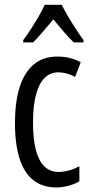

<svg xmlns="http://www.w3.org/2000/svg" viewBox="-20 -786 383 815"><path d="M220.2 9.8Q161.1 9.8 121.8 -21Q82.5 -51.8 63 -112.8Q43.5 -173.8 43.5 -264.2Q43.5 -352.5 63.2 -415.5Q83 -478.5 123 -512.2Q163.1 -545.9 223.1 -545.9Q253.4 -545.9 277.6 -539.6Q301.8 -533.2 322.8 -521.5L298.8 -459.5Q280.8 -469.2 262.9 -474.1Q245.1 -479 228 -479Q192.9 -479 168.9 -454.8Q145 -430.7 132.6 -383.3Q120.1 -335.9 120.1 -265.1Q120.1 -196.3 132.1 -149.9Q144 -103.5 168.2 -79.8Q192.4 -56.2 228.5 -56.2Q250 -56.2 272.2 -62.3Q294.4 -68.4 316.9 -80.1V-16.6Q296.4 -3.9 269.3 2.9Q242.2 9.8 220.2 9.8ZM242.2 -765.6Q252.9 -743.2 268.8 -716.3Q284.7 -689.5 302 -663.1Q319.3 -636.7 334.5 -615.7V-606H293Q272 -626 250.5 -651.4Q229 -676.8 206.5 -703.6Q184.1 -677.2 161.4 -650.6Q138.7 -624 120.6 -606H78.6V-615.7Q96.2 -639.2 113.3 -665.8Q130.4 -692.4 145.3 -718.3Q160.2 -744.1 169.9 -765.6Z"/></svg>

Font: Open Sans Condensed
Style: Regular
Weight: 400
Width: 3
Designer: Monotype Design Team
Foundry: Monotype Imaging Inc.
Version: Version 3.000